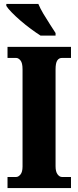

<svg xmlns="http://www.w3.org/2000/svg" viewBox="-20 -951 395 971"><path d="M18 0V-56H62Q73 -56 83.5 -68.5Q94 -81 94 -109V-601Q94 -633 83.5 -645.5Q73 -658 62 -658H18V-714H339V-658H293Q278 -658 269.5 -645Q261 -632 261 -600V-110Q261 -83 271 -69.5Q281 -56 293 -56H339V0ZM185 -771Q163 -785 136.5 -804.5Q110 -824 84.5 -846Q59 -868 39.5 -888Q20 -908 12 -921V-931H174Q183 -909 199 -882Q215 -855 232 -829Q249 -803 261 -784V-771Z"/></svg>

Font: Noto Serif Tamil ExtraCondensed Black
Style: Italic
Weight: 900
Width: 2
Italic angle: -12°
Designer: Indian Type Foundry, Tom Grace, and the Monotype Design Team
Foundry: Monotype Imaging Inc.
Version: Version 2.003; ttfautohint (v1.8.4.7-5d5b)